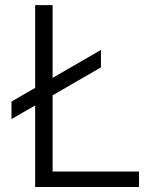

<svg xmlns="http://www.w3.org/2000/svg" viewBox="-20 -748 629 768"><path d="M120.6 0H536.1V-62H190.4V-366.7L383.8 -478.5V-548.3L190.4 -436.5V-727.5H120.6V-396.5L25.9 -341.8V-271.5L120.6 -326.2Z"/></svg>

Font: Raveo Light
Style: Regular
Weight: 300
Designer: Jakub Foglar, Rasmus Andersson (Inter)
Foundry: Jakubfoglar.com
Version: Version 1.100;Glyphs 3.2.3 (3260)